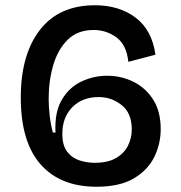

<svg xmlns="http://www.w3.org/2000/svg" viewBox="-20 -695 688 730"><path d="M347 15Q209 15 134 -70.5Q59 -156 59 -324Q59 -487 131.5 -581Q204 -675 341 -675Q433 -675 495.5 -628Q558 -581 571 -487L468 -460Q461 -525 422.5 -553Q384 -581 336 -581Q275 -581 237.5 -544Q200 -507 182.5 -447.5Q165 -388 165 -319Q165 -289 169 -255Q173 -221 181 -191H191Q187 -269 215.5 -316.5Q244 -364 290.5 -385.5Q337 -407 387 -407Q441 -407 487.5 -384Q534 -361 562.5 -316Q591 -271 591 -204Q591 -148 566.5 -98Q542 -48 488.5 -16.5Q435 15 347 15ZM340 -76Q390 -76 421 -94Q452 -112 466.5 -141Q481 -170 481 -203Q481 -265 442.5 -295.5Q404 -326 355 -326Q293 -326 255 -287.5Q217 -249 217 -186Q217 -142 235.5 -118Q254 -94 282.5 -85Q311 -76 340 -76Z"/></svg>

Font: Bricolage Grotesque 10pt Medium
Style: Regular
Weight: 500
Designer: Mathieu Triay
Foundry: Atelier Triay
Version: Version 1.000; ttfautohint (v1.8.4.7-5d5b);gftools[0.9.32]